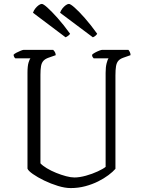

<svg xmlns="http://www.w3.org/2000/svg" viewBox="-20 -958 727 978"><path d="M340 0Q311 0 275 -11Q239 -22 205 -38.5Q171 -55 147.5 -71.5Q124 -88 120 -99V-587Q120 -622 125.5 -639.5Q131 -657 135 -661H58Q55 -663 52.5 -667.5Q50 -672 49 -679Q53 -684 63.5 -689.5Q74 -695 85 -699.5Q96 -704 100 -704H251Q255 -700 259 -694Q263 -688 264 -677L227 -664Q210 -658 201 -648Q192 -638 189 -621Q186 -604 186 -577V-126Q197 -114 218.5 -101Q240 -88 266 -77.5Q292 -67 316.5 -60.5Q341 -54 359 -54Q385 -54 417.5 -63Q450 -72 478 -85Q506 -98 518 -108V-587Q518 -616 523 -635.5Q528 -655 533 -661H457Q454 -664 451.5 -668Q449 -672 449 -679Q453 -684 464 -690Q475 -696 485.5 -700Q496 -704 500 -704H634Q637 -701 641 -693.5Q645 -686 645 -677L608 -664Q591 -658 582.5 -648Q574 -638 571 -620.5Q568 -603 568 -574V-98Q555 -83 532.5 -66Q510 -49 480 -34Q450 -19 414.5 -9.5Q379 0 340 0ZM314 -768 148 -893Q152 -905 160 -915Q168 -925 177 -931.5Q186 -938 193 -938Q201 -938 222 -919Q243 -900 273.5 -866Q304 -832 337 -786Q335 -782 328 -776.5Q321 -771 314 -768ZM453 -768 286 -893Q290 -905 298 -915Q306 -925 315 -931.5Q324 -938 331 -938Q339 -938 360.5 -919Q382 -900 412 -866Q442 -832 475 -786Q473 -782 467 -776.5Q461 -771 453 -768Z"/></svg>

Font: Texturina Medium 12pt Thin
Style: Regular
Weight: 250
Version: Version 1.002